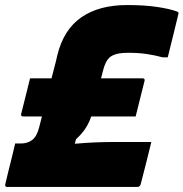

<svg xmlns="http://www.w3.org/2000/svg" viewBox="-51 -740 726 760"><path d="M68 -430H153Q158 -449 162.5 -467Q167 -485 171 -500L176 -522Q201 -623 271 -671.5Q341 -720 452 -720Q521 -720 571 -712.5Q621 -705 648 -695Q658 -692 655 -684Q648 -655 636 -606Q624 -557 613 -513H593Q564 -521 531 -526Q498 -531 459 -531Q427 -531 409.5 -526Q392 -521 382 -512Q367 -498 358 -465Q355 -454 349 -430H513Q524 -430 521 -419Q511 -379 502.5 -345.5Q494 -312 486 -279H310Q302 -255 288.5 -233.5Q275 -212 250 -189L245 -171Q291 -175 328 -176.5Q365 -178 404 -178H548Q538 -137 527 -93Q516 -49 506 -11Q503 0 492 0H-22Q-33 0 -30 -11Q-26 -29 -18.5 -59.5Q-11 -90 -3 -121.5Q5 -153 9 -172H31Q58 -172 76.5 -186Q95 -200 104 -236Q109 -255 115 -279H41Q30 -279 33 -290Q43 -330 51.5 -363.5Q60 -397 68 -430Z"/></svg>

Font: Recursive Mn Lnr St Blk
Style: Italic
Weight: 900
Italic angle: -15°
Monospace: yes
Version: Version 1.079;hotconv 1.0.112;makeotfexe 2.5.65598; ttfautoh